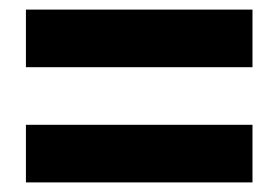

<svg xmlns="http://www.w3.org/2000/svg" viewBox="-20 -530 580 400"><path d="M34 -390H506V-510H34ZM34 -150H506V-270H34Z"/></svg>

Font: Source Sans Pro Black
Style: Regular
Weight: 900
Designer: Paul D. Hunt
Foundry: Adobe Systems Incorporated
Version: Version 3.006;hotconv 1.0.111;makeotfexe 2.5.65597